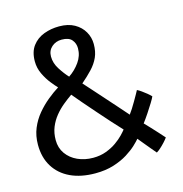

<svg xmlns="http://www.w3.org/2000/svg" viewBox="-111 -812 919 962"><g transform="rotate(-15 349.0 -331.0)"><path d="M267 48Q192.5 48 138.2 22.5Q84 -3 54.5 -50.8Q25 -98.5 25 -164.5Q25 -211 41 -249.5Q57 -288 83 -319Q109 -350 139 -374.5Q169 -399 197 -416.5Q185.5 -428 166.8 -451.5Q148 -475 133 -506.2Q118 -537.5 118 -572Q118 -621.5 141 -652Q164 -682.5 201 -696.5Q238 -710.5 280.5 -710.5Q327.5 -710.5 359.8 -692.2Q392 -674 409 -644.2Q426 -614.5 426 -580Q426 -541 412.8 -511.8Q399.5 -482.5 375.5 -457Q351.5 -431.5 319.5 -404Q335.5 -386.5 359.2 -359.8Q383 -333 410 -302.8Q437 -272.5 463 -243.2Q489 -214 508.5 -191.5Q515.5 -200.5 525.8 -216.5Q536 -232.5 546.2 -250.2Q556.5 -268 564.5 -282.2Q572.5 -296.5 575 -301.5Q584.5 -297 596.8 -288.2Q609 -279.5 621 -269.8Q633 -260 641.5 -251Q638 -242 625 -220.8Q612 -199.5 595.5 -174.8Q579 -150 564.5 -131Q578 -117.5 593.8 -100.2Q609.5 -83 625.5 -65.8Q641.5 -48.5 653.5 -34.5Q647 -25 635.5 -12.5Q624 0 611.8 11Q599.5 22 590.5 27Q580.5 15.5 565.8 -2.2Q551 -20 536.8 -37.2Q522.5 -54.5 514 -65Q505.5 -54.5 486 -36Q466.5 -17.5 435.5 2Q404.5 21.5 362.2 34.8Q320 48 267 48ZM276.5 -30Q313.5 -30 344.2 -41.5Q375 -53 398.2 -69.5Q421.5 -86 437 -102.2Q452.5 -118.5 459.5 -127.5Q438.5 -149.5 409.8 -181.5Q381 -213.5 350.8 -248Q320.5 -282.5 294 -313.2Q267.5 -344 251 -364Q228.5 -348.5 205 -329.2Q181.5 -310 161.5 -285.5Q141.5 -261 129.2 -231Q117 -201 117 -164Q117 -123.5 138.5 -93.2Q160 -63 196.2 -46.5Q232.5 -30 276.5 -30ZM264.5 -454Q297.5 -476 320.8 -508.8Q344 -541.5 344 -580Q344 -606 328.2 -624.5Q312.5 -643 275.5 -643Q245 -643 223.8 -624.2Q202.5 -605.5 202.5 -574.5Q202.5 -540.5 222.8 -508.8Q243 -477 264.5 -454Z"/></g></svg>

Font: Grandstander Thin
Style: Regular
Weight: 400
Version: Version 1.200